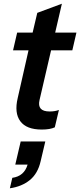

<svg xmlns="http://www.w3.org/2000/svg" viewBox="-20 -685 430 1030"><path d="M204 10Q122 10 89 -34.5Q56 -79 75 -159L133 -415H50L72 -510H155L180 -616L312 -665L276 -510H390L368 -415H254L192 -148Q178 -87 246 -87Q261 -87 273 -89Q285 -91 296 -95L274 -2Q249 10 204 10ZM33 325 46 269Q110 260 128 198H62L91 74H223L198 180Q183 246 140 281Q97 316 33 325Z"/></svg>

Font: Instrument Sans SemiCondensed SemiBold Italic
Style: Regular
Weight: 600
Width: 4
Italic angle: -13°
Designer: Rodrigo Fuenzalida
Foundry: fragTYPE
Version: Version 1.000; ttfautohint (v1.8.4.7-5d5b);gftools[0.9.28]